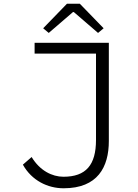

<svg xmlns="http://www.w3.org/2000/svg" viewBox="-20 -998 740 1032"><path d="M212 -846 242 -821 372 -933H377L507 -821L537 -846L409 -978H340ZM103 -113C151 -27 237 14 322 14C505 14 565 -100 565 -240V-768H166V-710H496V-246C496 -111 442 -48 321 -48C260 -48 194 -81 150 -154Z"/></svg>

Font: Kawkab Mono Light
Style: Regular
Weight: 300
Monospace: yes
Designer: Abdullah Arif
Foundry: Abdullah Arif
Version: Version 1.000;PS 000.500;hotconv 1.0.88;makeotf.lib2.5.64775